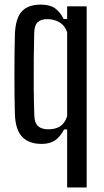

<svg xmlns="http://www.w3.org/2000/svg" viewBox="-20 -628 458 848"><path d="M276.6 200V-56.3H263.2Q244.2 -21.3 221.3 -6.9Q198.3 7.6 164.1 7.6Q108.7 7.6 78.7 -22.7Q48.8 -53 45.8 -122Q44.7 -156.9 44.2 -203.9Q43.7 -250.9 43.7 -301.4Q43.7 -351.9 44.3 -398.2Q44.8 -444.5 45.8 -478Q48.8 -547.5 76.3 -577.6Q103.9 -607.6 159.6 -607.6Q200.2 -607.6 222.4 -591.9Q244.6 -576.2 261.4 -544.1H276.6V-600H362.8V200ZM193.1 -56.9Q225.2 -56.9 245.2 -69.7Q265.2 -82.4 276.6 -114.2V-486.2Q265.9 -516.1 242.2 -529.8Q218.5 -543.5 188.8 -543.5Q160.5 -543.5 146.3 -529.8Q132.2 -516.1 131.1 -483.6Q129.8 -426.8 129.1 -363.7Q128.4 -300.6 129 -237.2Q129.6 -173.8 131.7 -116Q132.8 -84.6 148.3 -70.8Q163.9 -56.9 193.1 -56.9Z"/></svg>

Font: Big Shoulders Text SC Thin
Style: Regular
Weight: 100
Designer: Patric King
Foundry: XO Type Co
Version: Version 2.002